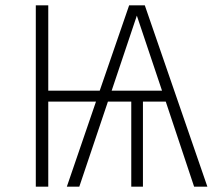

<svg xmlns="http://www.w3.org/2000/svg" viewBox="-20 -704 822 724"><path d="M605 -321H519V0H475V-321H387L279 0H232L342 -321H162V0H115V-684H162V-362H356L467 -684H526L762 0H712ZM591 -362 496 -645 401 -362Z"/></svg>

Font: FiraGO ExtraLight
Style: Regular
Weight: 200
Designer: bBox Type
Foundry: bBox Type GmbH
Version: Version 1.001